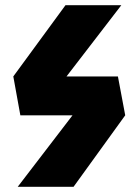

<svg xmlns="http://www.w3.org/2000/svg" viewBox="-20 -716 508 736"><path d="M432 -423 460 -274 262 0H48L258 -274H58L31 -423L231 -696H445L235 -423Z"/></svg>

Font: Fira Sans Condensed Black
Style: Italic
Weight: 900
Width: 3
Italic angle: -8°
Designer: Carrois Corporate & Edenspiekermann AG
Foundry: Carrois Corporate GbR & Edenspiekermann AG
Version: Version 4.203